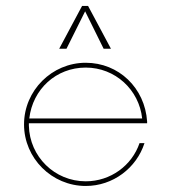

<svg xmlns="http://www.w3.org/2000/svg" viewBox="-20 -615 571 643"><path d="M265.1 -577.1 327.1 -451.7H351.6L274.9 -595.2H254.9L178.2 -451.7H202.6ZM472.7 -202.1V-208C465.3 -320.8 377.4 -404.8 267.1 -404.8C153.8 -404.8 60.5 -312 60.5 -198.2C60.5 -85 153.8 7.8 267.1 7.8C358.4 7.8 437 -52.2 463.9 -135.7H447.3C421.9 -61 350.6 -7.8 267.1 -7.8C163.1 -7.8 79.1 -90.3 76.7 -194.3V-202.1ZM267.1 -388.7C365.7 -388.7 445.8 -314.5 456.1 -218.3H78.1C89.4 -316.4 168 -388.7 267.1 -388.7Z"/></svg>

Font: Now Thin
Style: Regular
Weight: 100
Designer: Alfredo Marco Pradil
Foundry: Alfredo Marco Pradil
Version: Version 1.200;hotconv 1.0.109;makeotfexe 2.5.65596